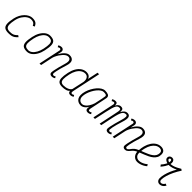

<svg xmlns="http://www.w3.org/2000/svg" viewBox="475 -2618 4451 4451"><g transform="rotate(45 2700.0 -393.0)"><path d="M428 -116 467 -87Q433 -49 401 -26.5Q369 -4 329 5Q289 14 230 14Q149 14 107 -16Q65 -46 59 -117.5Q53 -189 80 -313Q96 -385 127.5 -443.5Q159 -502 200.5 -544Q242 -586 289 -609Q336 -632 382 -632Q431 -632 463.5 -622.5Q496 -613 518.5 -590.5Q541 -568 559 -528L514 -507Q500 -537 482.5 -554.5Q465 -572 441 -579Q417 -586 381 -586Q331 -586 279.5 -551Q228 -516 187 -453Q146 -390 128 -305Q106 -201 109 -141.5Q112 -82 142 -57Q172 -32 231 -32Q279 -32 311.5 -39.5Q344 -47 371 -65.5Q398 -84 428 -116Z M836 14Q753 14 711.5 -16.5Q670 -47 664.5 -118.5Q659 -190 686 -313Q706 -409 747.5 -480.5Q789 -552 845 -592Q901 -632 964 -632Q1047 -632 1088.5 -601.5Q1130 -571 1135.5 -500Q1141 -429 1114 -305Q1094 -210 1052.5 -138Q1011 -66 955.5 -26Q900 14 836 14ZM837 -32Q888 -32 933.5 -67Q979 -102 1013.5 -165.5Q1048 -229 1066 -313Q1088 -418 1086 -477.5Q1084 -537 1054.5 -561.5Q1025 -586 963 -586Q912 -586 866.5 -551Q821 -516 786.5 -453Q752 -390 734 -305Q712 -201 714 -141Q716 -81 746 -56.5Q776 -32 837 -32Z M1716 -53 1740 -16Q1726 -3 1702 5.5Q1678 14 1652 14Q1620 14 1600.5 -2Q1581 -18 1581 -44Q1581 -72 1591.5 -126.5Q1602 -181 1620.5 -253Q1639 -325 1663 -405Q1693 -503 1673 -544.5Q1653 -586 1600 -586Q1570 -586 1538.5 -566.5Q1507 -547 1477.5 -514Q1448 -481 1422.5 -442Q1397 -403 1379 -362.5Q1361 -322 1354 -288L1293 0H1242L1356 -533Q1357 -538 1357.5 -543.5Q1358 -549 1358 -553Q1358 -568 1348 -577Q1338 -586 1321 -586Q1311 -586 1298 -580.5Q1285 -575 1275 -565L1251 -602Q1265 -616 1289.5 -624Q1314 -632 1339 -632Q1360 -632 1377.5 -621.5Q1395 -611 1404.5 -590.5Q1414 -570 1407 -540L1387 -448Q1430 -528 1486.5 -580Q1543 -632 1601 -632Q1686 -632 1719.5 -577.5Q1753 -523 1713 -401Q1689 -327 1671 -260.5Q1653 -194 1643 -143Q1633 -92 1633 -65Q1633 -50 1643.5 -41Q1654 -32 1670 -32Q1681 -32 1693.5 -37.5Q1706 -43 1716 -53Z M2278 -32Q2289 -32 2301.5 -37.5Q2314 -43 2324 -53L2348 -16Q2334 -3 2310 5.5Q2286 14 2260 14Q2227 14 2209 -2.5Q2191 -19 2191 -54Q2164 -18 2112 -2Q2060 14 1991 14Q1918 14 1880.5 -16Q1843 -46 1839 -117Q1835 -188 1861 -312Q1881 -408 1923 -480Q1965 -552 2025.5 -592Q2086 -632 2159 -632Q2209 -632 2245 -606.5Q2281 -581 2289 -540L2345 -800H2395L2245 -95Q2241 -67 2245 -49.5Q2249 -32 2278 -32ZM1992 -32Q2066 -32 2123 -57Q2180 -82 2200 -122L2265 -418Q2276 -494 2246.5 -540Q2217 -586 2158 -586Q2098 -586 2048 -550.5Q1998 -515 1962.5 -452Q1927 -389 1909 -304Q1887 -201 1888 -141.5Q1889 -82 1915 -57Q1941 -32 1992 -32Z M2895 -53 2919 -16Q2905 -3 2881 5.5Q2857 14 2831 14Q2800 14 2781 -2Q2762 -18 2762 -44Q2762 -65 2764.5 -84Q2767 -103 2771 -113Q2743 -56 2696 -21Q2649 14 2600 14Q2550 14 2512 -7.5Q2474 -29 2453 -68Q2432 -107 2432 -159Q2432 -220 2451.5 -286Q2471 -352 2505 -413.5Q2539 -475 2581.5 -524.5Q2624 -574 2671 -603Q2718 -632 2763 -632Q2826 -632 2867 -614.5Q2908 -597 2908 -545Q2908 -541 2906 -527.5Q2904 -514 2898 -486Q2892 -458 2882 -408.5Q2872 -359 2855.5 -282Q2839 -205 2816 -95Q2812 -67 2816 -49.5Q2820 -32 2849 -32Q2860 -32 2872.5 -37.5Q2885 -43 2895 -53ZM2600 -32Q2640 -32 2678 -60Q2716 -88 2748.5 -139Q2781 -190 2802 -257Q2828 -376 2843 -450Q2858 -524 2858 -540Q2858 -567 2835.5 -576.5Q2813 -586 2763 -586Q2727 -586 2688 -559Q2649 -532 2612 -486.5Q2575 -441 2546 -385Q2517 -329 2499.5 -270.5Q2482 -212 2482 -159Q2482 -102 2514.5 -67Q2547 -32 2600 -32Z M3494 14Q3462 14 3442.5 -2Q3423 -18 3423 -44Q3423 -72 3433.5 -126.5Q3444 -181 3463 -253Q3482 -325 3506 -405Q3536 -503 3533.5 -544.5Q3531 -586 3496 -586Q3467 -586 3444 -575.5Q3421 -565 3401.5 -535Q3382 -505 3364 -447.5Q3346 -390 3326 -296L3264 0H3214L3299 -405Q3312 -467 3319 -507Q3326 -547 3318.5 -566.5Q3311 -586 3281 -586Q3253 -586 3232 -575.5Q3211 -565 3194 -534.5Q3177 -504 3159.5 -446.5Q3142 -389 3122 -294L3059 0H3009L3123 -533Q3124 -538 3124.5 -543.5Q3125 -549 3125 -553Q3125 -586 3092 -586Q3082 -586 3067 -580.5Q3052 -575 3042 -565L3018 -602Q3032 -616 3056.5 -624Q3081 -632 3106 -632Q3149 -632 3160 -606Q3171 -580 3166 -543Q3174 -561 3190.5 -582Q3207 -603 3230.5 -617.5Q3254 -632 3282 -632Q3316 -632 3332.5 -622Q3349 -612 3355 -596Q3361 -580 3360.5 -560.5Q3360 -541 3360 -523Q3387 -577 3421 -604.5Q3455 -632 3497 -632Q3564 -632 3579.5 -577.5Q3595 -523 3555 -401Q3531 -327 3513 -260.5Q3495 -194 3485 -143Q3475 -92 3475 -65Q3475 -50 3485.5 -41Q3496 -32 3512 -32Q3523 -32 3535.5 -37.5Q3548 -43 3558 -53L3582 -16Q3568 -3 3544 5.5Q3520 14 3494 14Z M4166 -126Q4192 -157 4232 -181Q4260 -197 4291 -211Q4296 -286 4313 -351Q4336 -436 4377.5 -499Q4419 -562 4476 -597Q4533 -632 4601 -632Q4660 -632 4696.5 -602Q4733 -572 4733 -504Q4733 -446 4709 -403Q4685 -360 4645 -327Q4605 -294 4554.5 -269Q4504 -244 4450 -223Q4396 -202 4346 -182Q4343 -180 4340 -179Q4340 -169 4340 -159Q4340 -104 4375.5 -69.5Q4411 -35 4460 -35Q4494 -35 4530.5 -46Q4567 -57 4602.5 -77Q4638 -97 4666 -123L4692 -82Q4660 -53 4619.5 -31.5Q4579 -10 4536.5 2Q4494 14 4454 14Q4408 14 4371 -8.5Q4334 -31 4312 -71Q4291 -109 4290 -157Q4271 -148 4255 -139Q4214 -116 4190 -87Q4156 -43 4131 -21Q4106 1 4087.5 7.5Q4069 14 4052 14Q4020 14 4000.5 -2Q3981 -18 3981 -44Q3981 -72 3991.5 -126.5Q4002 -181 4020.5 -253Q4039 -325 4063 -405Q4093 -503 4073 -544.5Q4053 -586 4000 -586Q3970 -586 3938.5 -566.5Q3907 -547 3877.5 -514Q3848 -481 3822.5 -442Q3797 -403 3779 -362.5Q3761 -322 3754 -288L3693 0H3642L3756 -533Q3757 -538 3757.5 -543.5Q3758 -549 3758 -553Q3758 -568 3748 -577Q3738 -586 3721 -586Q3711 -586 3698 -580.5Q3685 -575 3675 -565L3651 -602Q3665 -616 3689.5 -624Q3714 -632 3739 -632Q3760 -632 3778 -621.5Q3796 -611 3805 -590.5Q3814 -570 3807 -540L3787 -448Q3830 -528 3886.5 -580Q3943 -632 4001 -632Q4086 -632 4119.5 -577.5Q4153 -523 4113 -401Q4089 -327 4071 -260.5Q4053 -194 4043 -143Q4033 -92 4033 -65Q4033 -50 4043.5 -41Q4054 -32 4070 -32Q4078 -32 4088 -37.5Q4098 -43 4116.5 -63Q4135 -83 4166 -126ZM4343 -233Q4381 -248 4420 -263Q4470 -282 4517 -304.5Q4564 -327 4601.5 -354.5Q4639 -382 4661 -418.5Q4683 -455 4683 -504Q4683 -546 4657.5 -566Q4632 -586 4600 -586Q4544 -586 4496.5 -554Q4449 -522 4414 -464.5Q4379 -407 4360 -329Q4348 -284 4343 -233Z M4916 -291 4885 -331Q4933 -382 4963 -440Q4968 -451 4973 -461Q4944 -468 4922 -482Q4877 -509 4877 -553Q4877 -588 4901 -610Q4925 -632 4965 -632Q5000 -632 5021 -606.5Q5042 -581 5042 -539Q5042 -521 5037 -500Q5038 -500 5040 -500Q5070 -500 5111.5 -512Q5153 -524 5200 -546.5Q5247 -569 5293 -598L5329 -573Q5273 -489 5230.5 -401Q5188 -313 5164.5 -233Q5141 -153 5141 -92Q5141 -65 5154 -48.5Q5167 -32 5189 -32Q5216 -32 5241 -50.5Q5266 -69 5279 -99L5325 -81Q5313 -53 5292 -31.5Q5271 -10 5244.5 2Q5218 14 5189 14Q5145 14 5118 -15Q5091 -44 5091 -92Q5091 -150 5109 -221Q5127 -292 5159 -367.5Q5191 -443 5233 -511Q5184 -486 5131 -470Q5078 -454 5040 -454Q5031 -454 5022 -454Q5007 -419 4983 -380Q4954 -335 4916 -291ZM4987 -505Q4992 -524 4992 -541Q4992 -561 4984 -573.5Q4976 -586 4959 -586Q4946 -586 4936.5 -577Q4927 -568 4927 -553Q4927 -529 4958 -515Q4971 -508 4987 -505Z"/></g></svg>

Font: Victor Mono Thin Thin
Style: Italic
Weight: 250
Italic angle: -12°
Monospace: yes
Version: Version 1.561;gftools[0.9.30]